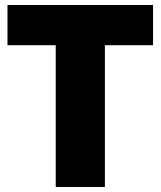

<svg xmlns="http://www.w3.org/2000/svg" viewBox="-20 -745 640 765"><path d="M589.8 -725.1V-564.9H397.9V0H202.1V-564.9H9.8V-725.1Z"/></svg>

Font: Stilu Bold
Style: Regular
Weight: 700
Designer: Genilson Lima Santos
Foundry: Genilson Lima Santos
Version: Version 1.200;PS 001.200;hotconv 1.0.88;makeotf.lib2.5.64775